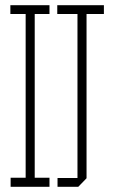

<svg xmlns="http://www.w3.org/2000/svg" viewBox="-20 -721 441 741"><path d="M21 0V-35H79V-667H20V-701H171V-667H114V-35H171V0ZM279 -34V-667H201V-701H381V-667H314V-33L282 0H202V-34Z"/></svg>

Font: Foldit Thin ExtraLight
Style: Regular
Weight: 250
Version: Version 1.003